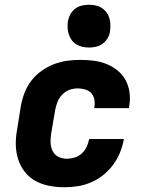

<svg xmlns="http://www.w3.org/2000/svg" viewBox="-20 -780 640 808"><path d="M251 8Q218 8 187 2Q156 -4 129.5 -18.5Q103 -33 84.5 -56.5Q66 -80 56.5 -109.5Q47 -139 46.5 -171Q46 -203 52 -235L68 -335Q73 -363 83.5 -390Q94 -417 112 -440.5Q130 -464 154.5 -481.5Q179 -499 206 -509.5Q233 -520 261 -524Q289 -528 317 -528Q346 -528 374 -524.5Q402 -521 427.5 -511Q453 -501 474 -484Q495 -467 508 -443.5Q521 -420 525 -392Q529 -364 524 -335L523 -325H377V-329Q380 -345 377 -361Q374 -377 364 -388Q354 -399 338.5 -403.5Q323 -408 307 -408Q289 -408 271.5 -401.5Q254 -395 241 -381Q228 -367 221.5 -350Q215 -333 212 -316L195 -216Q192 -197 193 -178Q194 -159 202 -143.5Q210 -128 226 -120Q242 -112 261 -112Q277 -112 294 -117Q311 -122 324 -134Q337 -146 344.5 -162Q352 -178 355 -194V-195H501V-193Q496 -165 485 -138Q474 -111 456 -86.5Q438 -62 414 -43Q390 -24 363 -12.5Q336 -1 307.5 3.5Q279 8 251 8ZM355 -580Q341 -580 327 -583Q313 -586 301 -593.5Q289 -601 281.5 -611.5Q274 -622 269.5 -635.5Q265 -649 264.5 -663Q264 -677 266 -692Q269 -707 276.5 -720.5Q284 -734 296.5 -743.5Q309 -753 324.5 -756.5Q340 -760 355 -760Q369 -760 383 -757Q397 -754 408.5 -746.5Q420 -739 428 -728.5Q436 -718 440 -704.5Q444 -691 444.5 -677Q445 -663 443 -648Q441 -633 433 -619.5Q425 -606 412.5 -596.5Q400 -587 385 -583.5Q370 -580 355 -580Z"/></svg>

Font: Iosevka Heavy Extended Oblique
Style: Regular
Weight: 900
Width: 7
Italic angle: -9°
Monospace: yes
Designer: Belleve Invis
Foundry: Belleve Invis
Version: Version 32.5.0; ttfautohint (v1.8.4)